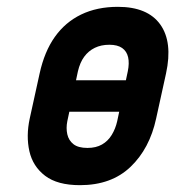

<svg xmlns="http://www.w3.org/2000/svg" viewBox="-20 -532 513 562"><path d="M437 -185 466 -317Q486 -409 449 -460.5Q412 -512 325 -512Q264 -512 217.5 -489.5Q171 -467 140.5 -424Q110 -381 96 -317L67 -185Q56 -134 66 -89.5Q76 -45 112 -17.5Q148 10 214 10Q306 10 362 -43.5Q418 -97 437 -185ZM354 -323 323 -177Q318 -155 307 -137Q296 -119 278.5 -109Q261 -99 236 -99Q209 -99 195 -110Q181 -121 177 -139Q173 -157 177 -177L208 -323Q214 -349 226.5 -366Q239 -383 257.5 -392Q276 -401 300 -401Q324 -401 337.5 -391.5Q351 -382 355 -364.5Q359 -347 354 -323ZM120 -297 100 -205H409L429 -297Z"/></svg>

Font: Advent Pro
Style: Bold Italic
Weight: 700
Italic angle: -12°
Designer: VivaRado, Andreas Kalpakidis
Foundry: VivaRado, Andreas Kalpakidis
Version: Version 3.000